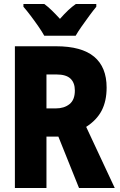

<svg xmlns="http://www.w3.org/2000/svg" viewBox="-20 -947 603 967"><path d="M55 0V-714H262Q391 -714 454 -661.5Q517 -609 517 -506Q517 -438 492 -390Q467 -342 414 -308L558 0H378L274 -259H214V0ZM261 -401Q303 -401 330 -422.5Q357 -444 357 -491Q357 -530 335 -551Q313 -572 264 -572H214V-401ZM203 -767Q192 -787 173 -814.5Q154 -842 133.5 -869Q113 -896 98 -913V-927H203Q222 -913 241 -894.5Q260 -876 282 -852Q304 -877 323 -895Q342 -913 362 -927H465V-913Q450 -895 430.5 -868.5Q411 -842 392 -815Q373 -788 361 -767Z"/></svg>

Font: Noto Sans Mono SemiCondensed Black
Style: Regular
Weight: 900
Width: 4
Designer: Monotype Design Team
Foundry: Monotype Imaging Inc.
Version: Version 2.014; ttfautohint (v1.8.4.7-5d5b)